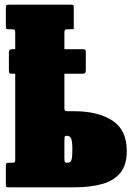

<svg xmlns="http://www.w3.org/2000/svg" viewBox="-20 -800 562 820"><path d="M16.5 0Q8.5 0 6.8 -2.5Q5 -5 5 -13V-94Q5 -101.5 8.8 -103.2Q12.5 -105 19 -105H34Q42 -105 43.5 -108Q45 -111 45 -118.5V-485H34Q23 -485 20.5 -487.8Q18 -490.5 18 -500V-576Q18 -584.5 21.8 -587.2Q25.5 -590 35 -590H45V-658Q45 -667.5 43.2 -671.2Q41.5 -675 32 -675H17.5Q10 -675 7.5 -677Q5 -679 5 -687V-768Q5 -776 8 -778Q11 -780 18.5 -780H282Q292 -780 293.5 -778Q295 -776 295 -765V-689.5Q295 -679 295 -677Q295 -675 284.5 -675H267.5Q259.5 -675 257.2 -671.8Q255 -668.5 255 -660V-590H331Q341.5 -590 344 -587.5Q346.5 -585 346.5 -576V-501.5Q346.5 -492.5 344 -488.8Q341.5 -485 329.5 -485H255V-337.5Q255 -328.5 258.8 -326.8Q262.5 -325 272 -325H296.5Q398.5 -325 460 -285Q521.5 -245 521.5 -155Q521.5 -95 493.5 -61.2Q465.5 -27.5 415 -13.8Q364.5 0 296.5 0ZM269 -105Q279 -105 284 -114.2Q289 -123.5 289 -160Q289 -197 283.8 -208.5Q278.5 -220 266.5 -220H264.5Q256.5 -220 255.8 -215Q255 -210 255 -192V-123Q255 -111 257.5 -108Q260 -105 266.5 -105Z"/></svg>

Font: Besley* Condensed Fatface
Style: Regular
Weight: 900
Width: 3
Designer: Owen Earl
Foundry: indestructible type*
Version: Version 3.000; ttfautohint (v1.8.3)